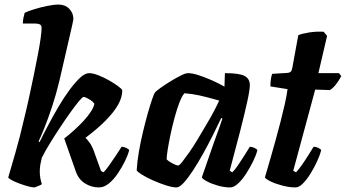

<svg xmlns="http://www.w3.org/2000/svg" viewBox="-20 -820 1513 840"><path d="M131 0Q120 0 102 -5Q84 -10 65 -17Q46 -24 32 -31.5Q18 -39 16 -44Q21 -61 29.5 -90Q38 -119 48 -154Q58 -189 67 -224Q76 -259 82 -286Q95 -338 106.5 -390.5Q118 -443 128 -492Q138 -541 146 -582.5Q154 -624 158 -654Q162 -684 162 -697Q162 -709 154.5 -713Q147 -717 134 -717H80Q80 -731 83 -744Q86 -757 88 -764Q102 -771 129.5 -779.5Q157 -788 186.5 -794Q216 -800 236 -800Q265 -800 283 -781.5Q301 -763 301 -737Q301 -736 300 -730Q299 -724 296 -710.5Q293 -697 287 -671L240 -467Q225 -405 207.5 -352.5Q190 -300 174.5 -261Q159 -222 149 -202L153 -198Q170 -233 191.5 -273.5Q213 -314 236.5 -354Q260 -394 284.5 -427Q309 -460 330.5 -480Q352 -500 370 -500Q386 -500 409.5 -491Q433 -482 456 -469Q479 -456 496 -443.5Q513 -431 515 -425Q515 -394 496.5 -361.5Q478 -329 442.5 -293Q407 -257 354 -217Q364 -208 375 -191.5Q386 -175 396 -144L422 -72L433 -66Q443 -76 457.5 -96.5Q472 -117 487 -139.5Q502 -162 512 -178Q521 -178 532 -173Q543 -168 545 -163Q540 -142 526.5 -114.5Q513 -87 495 -60.5Q477 -34 456 -17Q435 0 413 0Q380 0 352 -17.5Q324 -35 312 -69L261 -214Q283 -231 305 -251Q327 -271 346 -291.5Q365 -312 377.5 -331.5Q390 -351 393 -366Q387 -375 377 -381.5Q367 -388 358.5 -392Q350 -396 346 -396Q341 -396 325.5 -377.5Q310 -359 288.5 -329Q267 -299 243.5 -263.5Q220 -228 198.5 -193Q177 -158 163 -130Q159 -114 156.5 -100Q154 -86 154 -68Q154 -55 156.5 -40.5Q159 -26 163 -15Q162 -12 150.5 -7.5Q139 -3 131 0Z M752 0Q735 0 706.5 -9Q678 -18 649 -31Q620 -44 600 -56.5Q580 -69 578 -75Q580 -112 587.5 -155.5Q595 -199 605.5 -243Q616 -287 626.5 -324Q637 -361 645.5 -385.5Q654 -410 657 -414Q662 -421 681.5 -435Q701 -449 725.5 -464Q750 -479 771 -489.5Q792 -500 802 -500Q821 -500 847.5 -491.5Q874 -483 904 -470Q934 -457 962 -441L964 -500Q1028 -500 1050.5 -487.5Q1073 -475 1073 -448Q1073 -427 1062 -376.5Q1051 -326 1031.5 -249.5Q1012 -173 985 -73L996 -66Q1007 -76 1020.5 -96Q1034 -116 1048.5 -138.5Q1063 -161 1073 -178Q1082 -178 1093 -173Q1104 -168 1106 -163Q1101 -142 1087.5 -114.5Q1074 -87 1057 -60.5Q1040 -34 1021.5 -17Q1003 0 987 0Q961 0 933 -8Q905 -16 885.5 -26.5Q866 -37 863 -44L913 -188Q920 -207 925.5 -223Q931 -239 938 -257.5Q945 -276 953 -301L948 -304Q932 -270 911.5 -229Q891 -188 868.5 -147.5Q846 -107 824 -73.5Q802 -40 783.5 -20Q765 0 752 0ZM760 -96Q765 -96 777.5 -112Q790 -128 808 -153.5Q826 -179 845 -211Q864 -243 883 -275Q902 -307 916.5 -334.5Q931 -362 939 -380Q887 -395 852.5 -402.5Q818 -410 787 -412Q776 -400 765 -371.5Q754 -343 744 -306Q734 -269 726 -231.5Q718 -194 713.5 -164.5Q709 -135 709 -123Q719 -113 735.5 -104.5Q752 -96 760 -96Z M1273 0Q1246 0 1215.5 -8Q1185 -16 1163.5 -26.5Q1142 -37 1139 -44Q1151 -84 1163 -126Q1175 -168 1186.5 -209.5Q1198 -251 1208 -290Q1218 -329 1226 -364.5Q1234 -400 1238 -430L1163 -442Q1163 -461 1165.5 -476Q1168 -491 1171 -497L1237 -501Q1248 -502 1252.5 -507Q1257 -512 1259 -524L1285 -666Q1301 -673 1332.5 -678Q1364 -683 1396 -681L1411 -663L1373 -500H1463L1473 -487Q1464 -469 1449.5 -450.5Q1435 -432 1423 -426L1359 -428L1263 -73L1275 -66Q1285 -76 1299.5 -96.5Q1314 -117 1328 -139.5Q1342 -162 1352 -178Q1362 -178 1372.5 -173Q1383 -168 1385 -163Q1380 -142 1367.5 -114.5Q1355 -87 1338.5 -60.5Q1322 -34 1305 -17Q1288 0 1273 0Z"/></svg>

Font: Texturina 12pt ExtraBold
Style: Italic
Weight: 800
Italic angle: -11°
Designer: Guillermo Torres Carreño
Foundry: Omnibus-Type
Version: Version 1.002